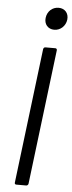

<svg xmlns="http://www.w3.org/2000/svg" viewBox="-61 -935 364 965"><g transform="rotate(5 121.5 -452.0)"><path d="M182 -792C213 -792 239 -816 243 -848C247 -881 226 -904 195 -904C163 -904 138 -881 134 -848C130 -816 150 -792 182 -792ZM60 0H110C115 0 120 -4 121 -10L204 -690C205 -696 201 -700 196 -700H146C140 -700 136 -696 135 -690L52 -10C51 -4 54 0 60 0Z"/></g></svg>

Font: Barlow Semi Condensed
Style: Italic
Weight: 400
Width: 4
Italic angle: -7°
Designer: Jeremy Tribby
Foundry: Tribby Type
Version: Version 1.422;hotconv 1.0.109;makeotfexe 2.5.65596